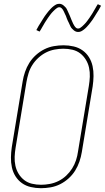

<svg xmlns="http://www.w3.org/2000/svg" viewBox="-20 -981 551 1009"><path d="M195 8Q168 8 142 2Q116 -4 95.5 -18.5Q75 -33 61.5 -54.5Q48 -76 42.5 -101.5Q37 -127 37.5 -154Q38 -181 42 -208L99 -553Q103 -578 111.5 -603Q120 -628 134 -650.5Q148 -673 168.5 -691.5Q189 -710 213 -722Q237 -734 263 -738.5Q289 -743 314 -743Q341 -743 367 -737Q393 -731 413.5 -716.5Q434 -702 447.5 -680.5Q461 -659 466.5 -633.5Q472 -608 471.5 -581Q471 -554 467 -527L410 -182Q406 -157 397.5 -132Q389 -107 375 -84.5Q361 -62 340.5 -43.5Q320 -25 296 -13Q272 -1 246 3.5Q220 8 195 8ZM196 -10Q218 -10 242 -14.5Q266 -19 288 -30Q310 -41 328 -58Q346 -75 359 -95.5Q372 -116 379.5 -139Q387 -162 390 -185L447 -530Q451 -554 452 -578Q453 -602 448 -625Q443 -648 431 -667.5Q419 -687 401.5 -700.5Q384 -714 361 -719.5Q338 -725 313 -725Q291 -725 267 -720.5Q243 -716 221.5 -705Q200 -694 181.5 -677Q163 -660 150 -639.5Q137 -619 130 -596Q123 -573 119 -550L62 -205Q58 -181 57 -157Q56 -133 61 -110Q66 -87 78 -67.5Q90 -48 107.5 -34.5Q125 -21 148 -15.5Q171 -10 196 -10ZM390 -813Q384 -813 378 -815.5Q372 -818 367.5 -822Q363 -826 358.5 -830.5Q354 -835 351.5 -840Q349 -845 346.5 -850.5Q344 -856 341.5 -861.5Q339 -867 336 -872.5Q333 -878 331 -884.5Q329 -891 326.5 -897Q324 -903 321 -908.5Q318 -914 316.5 -918.5Q315 -923 311 -929Q307 -935 302.5 -939Q298 -943 292 -943Q287 -943 285 -942Q283 -941 279 -938.5Q275 -936 270.5 -932Q266 -928 260 -922Q254 -916 252 -913.5Q250 -911 247.5 -908Q245 -905 242.5 -901.5Q240 -898 237.5 -894.5Q235 -891 232 -887Q229 -883 226.5 -878.5Q224 -874 220.5 -869.5Q217 -865 214.5 -860Q212 -855 208.5 -849.5Q205 -844 202 -838.5Q199 -833 195.5 -827Q192 -821 188 -815L171 -823Q177 -835 183 -845Q189 -855 195 -864Q201 -873 205.5 -881Q210 -889 215.5 -896.5Q221 -904 225.5 -910Q230 -916 234.5 -921.5Q239 -927 246.5 -935Q254 -943 262 -949Q270 -955 276.5 -958Q283 -961 292 -961Q298 -961 304 -958.5Q310 -956 314.5 -952Q319 -948 323.5 -943.5Q328 -939 330.5 -934Q333 -929 335.5 -923.5Q338 -918 340.5 -912.5Q343 -907 345.5 -901.5Q348 -896 350.5 -889.5Q353 -883 355.5 -877Q358 -871 360.5 -865.5Q363 -860 365 -855.5Q367 -851 371 -845Q375 -839 379.5 -835Q384 -831 390 -831Q395 -831 397 -832Q399 -833 403 -835.5Q407 -838 411.5 -842Q416 -846 422 -852Q428 -858 430 -860.5Q432 -863 434.5 -866Q437 -869 439.5 -872.5Q442 -876 444.5 -879.5Q447 -883 450 -887Q453 -891 455.5 -895.5Q458 -900 461.5 -904.5Q465 -909 467.5 -914Q470 -919 473.5 -924.5Q477 -930 480 -935.5Q483 -941 486.5 -947Q490 -953 494 -959L511 -951Q505 -939 499 -929Q493 -919 487 -910Q481 -901 476.5 -893Q472 -885 466.5 -877.5Q461 -870 456.5 -864Q452 -858 447.5 -852.5Q443 -847 435.5 -839Q428 -831 420 -825Q412 -819 405.5 -816Q399 -813 390 -813Z"/></svg>

Font: Iosevka Thin Oblique
Style: Regular
Weight: 100
Italic angle: -9°
Monospace: yes
Designer: Belleve Invis
Foundry: Belleve Invis
Version: Version 32.5.0; ttfautohint (v1.8.4)